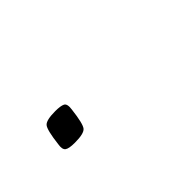

<svg xmlns="http://www.w3.org/2000/svg" viewBox="-20 -107 180 180"><g transform="rotate(-45 70.0 -17.0)"><path d="M13 -10Q15 -27 18 -30.5Q21 -34 33 -34Q40 -34 43 -32.5Q46 -31 45 -24Q43 -7 40 -3.5Q37 0 25 0Q17 0 14.5 -2Q12 -4 13 -10Z"/></g></svg>

Font: Georama Thin
Style: Italic
Weight: 100
Italic angle: -9°
Designer: Jean-Baptiste Levee
Foundry: Production Type
Version: Version 1.000